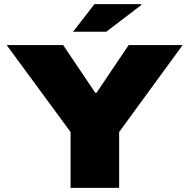

<svg xmlns="http://www.w3.org/2000/svg" viewBox="-20 -905 912 925"><path d="M320 0V-269L12 -688H284L439 -458H445L600 -688H860L554 -269V0ZM332 -752 435 -885H660L661 -881L492 -752Z"/></svg>

Font: Archivo SemiExpanded Black
Style: Regular
Weight: 900
Width: 6
Designer: Hector Gatti
Foundry: Omnibus-Type
Version: Version 2.001